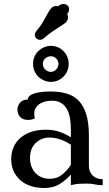

<svg xmlns="http://www.w3.org/2000/svg" viewBox="-20 -925 545 959"><path d="M424 -99Q424 -79 430.5 -66Q437 -53 446.5 -45Q456 -37 468.5 -33.5Q481 -30 493 -30V0Q470 0 453.5 -4Q437 -8 414 -8Q391 -8 374 -7Q357 -6 334 0V-53Q311 -27 279 -6.5Q247 14 201 14Q164 14 133.5 4Q103 -6 81.5 -25Q60 -44 48 -70.5Q36 -97 36 -130Q36 -164 48.5 -191.5Q61 -219 84 -238Q107 -257 138 -267Q169 -277 207 -277Q250 -277 280.5 -265.5Q311 -254 334 -239V-276Q334 -302 330.5 -328Q327 -354 317 -375Q307 -396 288 -409Q269 -422 239 -422Q226 -422 210.5 -419Q195 -416 182 -408.5Q169 -401 160 -388.5Q151 -376 151 -357Q151 -347 154 -334Q139 -326 121 -326Q93 -326 80 -341.5Q67 -357 67 -377Q67 -397 80.5 -412.5Q94 -428 119 -428Q119 -439 129 -447Q139 -455 155.5 -459.5Q172 -464 192 -466Q212 -468 233 -468Q278 -468 313.5 -457.5Q349 -447 373.5 -421.5Q398 -396 411 -353.5Q424 -311 424 -246ZM229 -32Q264 -32 290 -52.5Q316 -73 334 -102V-202Q311 -218 283 -228Q255 -238 227 -238Q187 -238 158.5 -211Q130 -184 130 -136Q130 -90 157 -61Q184 -32 229 -32ZM145 -606Q145 -625 152 -641.5Q159 -658 171.5 -670Q184 -682 200.5 -689Q217 -696 235 -696Q253 -696 269 -689Q285 -682 297 -670Q309 -658 316 -641.5Q323 -625 323 -606Q323 -587 316 -570.5Q309 -554 297 -542Q285 -530 269 -523Q253 -516 235 -516Q217 -516 200.5 -523Q184 -530 171.5 -542Q159 -554 152 -570.5Q145 -587 145 -606ZM194 -606Q194 -590 206 -578Q218 -566 234 -566Q249 -566 260.5 -578Q272 -590 272 -606Q272 -622 260.5 -633Q249 -644 234 -644Q218 -644 206 -633Q194 -622 194 -606ZM270 -893Q275 -899 282.5 -902Q290 -905 298 -905Q308 -905 316.5 -898.5Q325 -892 325 -880Q325 -864 315 -854Q320 -848 320 -839Q320 -828 313 -818Q308 -811 299 -805Q290 -799 276 -790Q262 -781 242.5 -768Q223 -755 198 -733Q190 -726 179 -726Q171 -726 163 -732Q154 -739 154 -752Q154 -760 160 -768Q183 -795 196 -818Q209 -841 218.5 -858.5Q228 -876 237 -885.5Q246 -895 261 -895Q267 -895 270 -893Z"/></svg>

Font: Milonga
Style: Regular
Weight: 400
Designer: Pablo Impallari, Brenda Gallo, Rodrigo Fuenzalida
Foundry: Pablo Impallari, Brenda Gallo, Rodrigo Fuenzalida
Version: Version 1.000; ttfautohint (v0.93) -l 8 -r 50 -G 200 -x 14 -